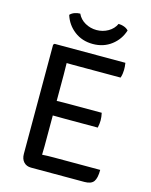

<svg xmlns="http://www.w3.org/2000/svg" viewBox="-129 -961 823 1045"><g transform="rotate(15 283.0 -438.5)"><path d="M516 -84.5Q516 -38 501.8 -18.5Q487.5 1 450 1H149Q123 1 107.5 -15.8Q92 -32.5 92 -61.5V-676.5L98.5 -683H497.5Q499.5 -671.5 500 -661.5Q500.5 -651.5 500.5 -643Q500.5 -635 498.8 -622.2Q497 -609.5 493 -598.5H251.5Q240.5 -598.5 223.5 -598.5Q206.5 -598.5 189 -599Q189 -579 189.5 -566.2Q190 -553.5 190 -534V-386Q207.5 -386.5 224 -386.8Q240.5 -387 251.5 -387H443.5Q446 -376.5 447.2 -365Q448.5 -353.5 448.5 -345Q448.5 -336.5 447.2 -325.2Q446 -314 443.5 -303.5H251.5Q240.5 -303.5 224 -303.8Q207.5 -304 190 -304V-130Q190 -117.5 189.5 -106.5Q189 -95.5 189 -82.5Q203.5 -83.5 219.2 -84Q235 -84.5 254 -84.5ZM463.5 -856Q447 -803 403 -769.5Q359 -736 299 -736Q238.5 -736 194.8 -769.5Q151 -803 134.5 -856Q144.5 -867 160 -872.5Q175.5 -878 191 -878Q204.5 -848.5 234.2 -831.5Q264 -814.5 299 -814.5Q334 -814.5 363.8 -831.5Q393.5 -848.5 407 -878Q422.5 -878 438 -872.5Q453.5 -867 463.5 -856Z"/></g></svg>

Font: Signika Negative SC
Style: Regular
Weight: 400
Designer: Anna Giedryś
Foundry: Anna Giedryś
Version: Version 2.000; ttfautohint (v1.8.3) -l 8 -r 50 -G 200 -x 9 -